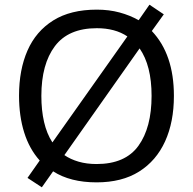

<svg xmlns="http://www.w3.org/2000/svg" viewBox="-20 -766 821 817"><path d="M720 -358Q720 -247 682.5 -164.5Q645 -82 572 -36Q499 10 391 10Q279 10 206 -37L158 31L97 -9L149 -83Q105 -132 83 -202Q61 -272 61 -359Q61 -469 97 -551Q133 -633 206.5 -679Q280 -725 392 -725Q444 -725 488.5 -713Q533 -701 570 -680L616 -746L677 -705L626 -634Q720 -535 720 -358ZM156 -358Q156 -297 167.5 -247Q179 -197 203 -160L522 -611Q470 -646 392 -646Q271 -646 213.5 -569.5Q156 -493 156 -358ZM625 -358Q625 -487 574 -560L254 -106Q280 -88 314.5 -78Q349 -68 391 -68Q513 -68 569 -145.5Q625 -223 625 -358Z"/></svg>

Font: Noto Sans Old Turkic
Style: Regular
Weight: 400
Designer: Monotype Design Team
Foundry: Monotype Imaging Inc.
Version: Version 2.003; ttfautohint (v1.8.4.7-5d5b)